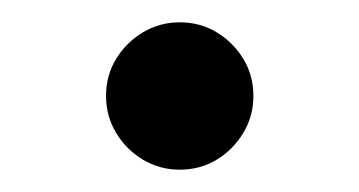

<svg xmlns="http://www.w3.org/2000/svg" viewBox="-20 -136 322 172"><path d="M75 -50Q75 -32 84 -17Q93 -2 108 7Q123 16 141 16Q159.5 16 174.2 7Q189 -2 198 -17Q207 -32 207 -50Q207 -68.5 198 -83.2Q189 -98 174.2 -107Q159.5 -116 141 -116Q123 -116 108 -107Q93 -98 84 -83.2Q75 -68.5 75 -50Z"/></svg>

Font: Besley
Style: Regular
Weight: 400
Designer: Owen Earl
Foundry: indestructible type*
Version: Version 4.000